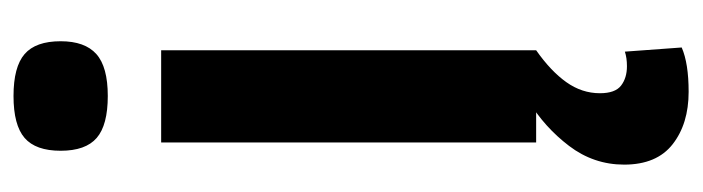

<svg xmlns="http://www.w3.org/2000/svg" viewBox="-388 -406 1014 277"><g transform="rotate(-90 118.5 -267.0)"><path d="M119 -618Q77 -618 58.5 -634Q40 -650 40 -686Q40 -722 58.5 -738Q77 -754 119 -754Q161 -754 179.5 -738Q198 -722 198 -686Q198 -651 179.5 -634.5Q161 -618 119 -618ZM52 0V-541H185V0ZM125 220Q79 220 49.5 197Q20 174 20 127Q20 83 47 47.5Q74 12 112 -11L185 0Q155 21 139 43.5Q123 66 123 92Q123 114 134 122.5Q145 131 162 131Q174 131 183 128L189 210Q166 220 125 220Z"/></g></svg>

Font: Georama SemiBold
Style: Regular
Weight: 600
Designer: Jean-Baptiste Levee
Foundry: Production Type
Version: Version 1.000